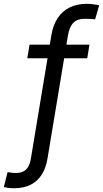

<svg xmlns="http://www.w3.org/2000/svg" viewBox="-101 -774 541 1009"><path d="M369.1 -539.1 357.4 -467.8H42.5L54.2 -539.1ZM-27.3 215.3Q-37.6 215.3 -46.1 214.6Q-54.7 213.9 -62.7 212.6Q-70.8 211.4 -81.1 209L-61 130.4Q-52.7 132.3 -39.6 133.8Q-26.4 135.3 -18.6 135.3Q17.1 135.3 36.1 116.9Q55.2 98.6 61.5 58.1L168.9 -588.9Q177.7 -642.1 202.1 -679Q226.6 -715.8 265.1 -734.9Q303.7 -753.9 354 -753.9Q371.6 -753.9 387.7 -751.7Q403.8 -749.5 420.4 -746.6L398.9 -672.4Q390.1 -673.8 373.5 -674.6Q356.9 -675.3 343.3 -675.3Q305.2 -675.3 284.2 -653.8Q263.2 -632.3 255.9 -586.9L148.9 57.6Q140.6 109.4 117.9 144.5Q95.2 179.7 58.8 197.5Q22.5 215.3 -27.3 215.3Z"/></svg>

Font: Inter 18pt
Style: Italic
Weight: 400
Italic angle: -9.3988°
Designer: Rasmus Andersson
Foundry: rsms
Version: Version 4.001;git-66647c0bb